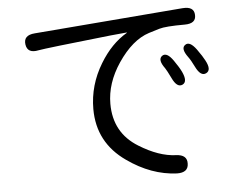

<svg xmlns="http://www.w3.org/2000/svg" viewBox="-53 -782 1105 882"><g transform="rotate(-5 500.0 -341.0)"><path d="M781 -4Q780 37 728 36Q610 31 500 -47Q371 -137 371 -292Q371 -402 430 -499Q482 -585 554 -627Q558 -630 553 -629L479 -622Q174 -589 144 -583Q92 -572 86 -615Q80 -658 133 -662L820 -718Q873 -722 874 -682Q876 -642 823 -642Q734 -642 705 -633Q680 -626 656 -618Q578 -593 512 -495Q451 -404 451 -309Q451 -175 562 -107Q652 -51 731 -48Q783 -46 781 -4ZM789 -368Q763 -356 741 -403Q723 -440 716 -450Q685 -492 707 -508Q729 -524 759 -481Q782 -448 792 -427Q814 -380 789 -368ZM902 -411Q876 -398 853 -445Q838 -476 826 -492Q795 -534 817 -549Q838 -565 869 -523Q894 -488 903 -470Q928 -424 902 -411Z"/></g></svg>

Font: Resource Han Rounded KR
Style: Regular
Weight: 400
Designer: Cyano Hao (round all glyphs); Ryoko NISHIZUKA 西塚涼子 (kana, bopomofo & ideographs); Paul D. Hunt (Latin, Greek & Cyrillic)
Foundry: Cyano Hao
Version: 0.990